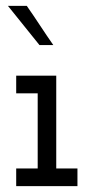

<svg xmlns="http://www.w3.org/2000/svg" viewBox="-20 -632 318 652"><path d="M243 0H35V-60H108V-315H35V-375H171V-60H243ZM161 -479H114Q87 -512 60.5 -545.5Q34 -579 7 -612H71Q94 -579 116 -545.5Q138 -512 161 -479Z"/></svg>

Font: Josefin Slab SemiBold
Style: Regular
Weight: 600
Designer: Santiago Orozco
Foundry: Typemade
Version: Version 2.000